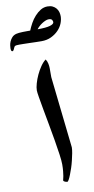

<svg xmlns="http://www.w3.org/2000/svg" viewBox="-144 -946 484 991"><g transform="rotate(-10 98.0 -450.5)"><path d="M181.2 -905.3Q196.8 -905.3 207.8 -899.9Q218.8 -894.5 226.1 -885.7Q233.4 -877 236.6 -866Q239.7 -855 239.7 -843.8Q239.7 -826.2 232.2 -806.9Q224.6 -787.6 209 -771.5Q193.4 -755.4 171.1 -744.6Q148.9 -733.9 120.1 -733.9Q107.4 -733.9 90.1 -734.4Q72.8 -734.9 56.2 -735.4Q39.6 -735.8 25.4 -736.1Q11.2 -736.3 4.4 -736.3Q-13.7 -736.3 -18.1 -733.9Q-22.5 -731.4 -24.4 -726.1Q-25.9 -722.7 -29.1 -715.8Q-32.2 -709 -37.1 -709Q-44.4 -709 -44.4 -725.6Q-44.4 -730 -43.2 -740Q-42 -750 -37.4 -760.7Q-32.7 -771.5 -24.4 -780.8Q-16.1 -790 -2 -793.9Q3.4 -795.4 12.7 -796.4Q22 -797.4 32.7 -797.6Q43.5 -797.9 53.7 -797.9H71.8Q79.1 -815.9 89.6 -835Q100.1 -854 114.3 -869.6Q128.4 -885.3 145 -895.3Q161.6 -905.3 181.2 -905.3ZM196.8 -820.8Q196.8 -826.7 192.6 -832.8Q188.5 -838.9 175.3 -838.9Q167.5 -838.9 158 -834.7Q148.4 -830.6 139.2 -824.5Q129.9 -818.4 122.3 -811Q114.7 -803.7 110.8 -797.9Q155.3 -797.9 176 -804Q196.8 -810.1 196.8 -820.8ZM178.7 -167.5Q178.7 -154.8 175.3 -137Q171.9 -119.1 167.2 -99.9Q162.6 -80.6 156.5 -62.3Q150.4 -43.9 144.5 -29.1Q138.7 -14.2 133.5 -5.1Q128.4 3.9 125.5 3.9Q119.6 3.9 112.3 0.7Q105 -2.4 105 -7.8Q105 -9.8 106.7 -14.6Q108.4 -19.5 109.9 -29.1Q111.3 -38.6 113 -53.5Q114.7 -68.4 114.7 -89.4Q114.7 -107.9 109.9 -142.3Q105 -176.8 98.1 -218Q91.3 -259.3 83 -303.2Q74.7 -347.2 67.9 -385.3Q61 -423.3 56.4 -451.2Q51.8 -479 51.8 -487.8Q51.8 -502.4 57.9 -523.9Q64 -545.4 74 -566.9Q84 -588.4 97.2 -607.7Q110.4 -627 124.5 -637.2Q131.8 -627 134.5 -613.3Q137.2 -599.6 137.2 -590.3V-542.5Z"/></g></svg>

Font: Accordance
Style: Bold-Italic
Weight: 700
Italic angle: -11°
Version: Version 1.2 (build January 31, 2020) Miklal Software Solutio